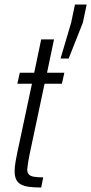

<svg xmlns="http://www.w3.org/2000/svg" viewBox="-20 -833 405 853"><path d="M163 0Q131 0 109 -3Q87 -6 72.5 -14Q58 -22 51.5 -36.5Q45 -51 45 -73Q45 -81 46 -92Q47 -103 49.5 -117Q52 -131 56 -151L122 -461H57L68 -510H132L163 -658H220L189 -510H266L255 -461H178L111 -145Q108 -131 106 -117.5Q104 -104 102.5 -94Q101 -84 101 -79Q101 -67 107.5 -59Q114 -51 129.5 -48Q145 -45 172 -45ZM249 -573 296 -732 313 -813H365L348 -732L285 -573Z"/></svg>

Font: Saira Condensed Light
Style: Italic
Weight: 300
Width: 3
Italic angle: -12°
Designer: Hector Gatti with collaboration of the Omnibus-Type team
Foundry: Omnibus-Type
Version: Version 1.101